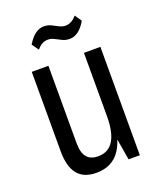

<svg xmlns="http://www.w3.org/2000/svg" viewBox="-136 -806 749 899"><g transform="rotate(-20 238.5 -356.5)"><path d="M148 -154Q148 -107 166.5 -84.5Q185 -62 223 -62Q274 -62 299.5 -103Q325 -144 325 -226L350 -295V-238Q350 -117 310 -54.5Q270 8 189 8Q126 8 95.5 -30Q65 -68 65 -145V-540H148ZM407 0H351L325 -152V-540H407ZM108 -660Q126 -690 146.5 -705.5Q167 -721 190 -721Q210 -721 226 -713Q242 -705 257.5 -697Q273 -689 288 -689Q303 -689 316.5 -696Q330 -703 344 -719L367 -685Q350 -655 329.5 -639.5Q309 -624 286 -624Q266 -624 249.5 -632Q233 -640 218 -648Q203 -656 187 -656Q172 -656 158.5 -649Q145 -642 132 -626Z"/></g></svg>

Font: Pathway Extreme Condensed
Style: Regular
Weight: 400
Width: 3
Version: Version 1.001;gftools[0.9.26]